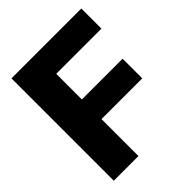

<svg xmlns="http://www.w3.org/2000/svg" viewBox="-204 -847 965 965"><g transform="rotate(-45 278.5 -364.0)"><path d="M41 0V-727.5H537.6V-584.5H216.3V-402.3H505.9V-262.7H216.3V0Z"/></g></svg>

Font: Inter Tight ExtraBold
Style: Regular
Weight: 800
Designer: Rasmus Andersson
Foundry: rsms
Version: Version 3.004; ttfautohint (v1.8.4.7-5d5b)